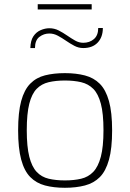

<svg xmlns="http://www.w3.org/2000/svg" viewBox="-20 -885 618 911"><path d="M288 6Q235 6 193.5 -5Q152 -16 123.5 -45Q95 -74 80.5 -128Q66 -182 66 -266Q66 -352 80.5 -405.5Q95 -459 123.5 -488Q152 -517 193.5 -527.5Q235 -538 288 -538Q341 -538 383 -527Q425 -516 453.5 -487.5Q482 -459 497 -405.5Q512 -352 512 -266Q512 -181 497 -127Q482 -73 453.5 -44.5Q425 -16 383 -5Q341 6 288 6ZM288 -29Q331 -29 365 -37Q399 -45 422.5 -69.5Q446 -94 458.5 -141.5Q471 -189 471 -267Q471 -346 458.5 -393Q446 -440 422.5 -463.5Q399 -487 365 -495Q331 -503 288 -503Q245 -503 211 -495Q177 -487 154 -463.5Q131 -440 119 -393Q107 -346 107 -267Q107 -189 119 -141.5Q131 -94 154 -69.5Q177 -45 211 -37Q245 -29 288 -29ZM159 -840V-865H415V-840ZM124 -657Q125 -693 138.5 -713Q152 -733 173 -742Q194 -751 214 -751Q238 -751 258.5 -740.5Q279 -730 298.5 -716.5Q318 -703 336.5 -692.5Q355 -682 375 -682Q405 -682 425.5 -699.5Q446 -717 446 -752H468Q468 -709 443.5 -683Q419 -657 375 -657Q353 -657 333 -667.5Q313 -678 293.5 -691.5Q274 -705 254.5 -715.5Q235 -726 214 -726Q188 -726 167 -710Q146 -694 146 -657Z"/></svg>

Font: Exo Thin ExtraLight
Style: Regular
Weight: 250
Version: Version 2.000